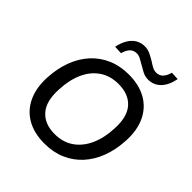

<svg xmlns="http://www.w3.org/2000/svg" viewBox="-242 -1097 1278 1278"><g transform="rotate(45 397.0 -458.0)"><path d="M378 9Q281 9 212.5 -30Q144 -69 109.5 -143Q75 -217 81 -320Q86 -407 113.5 -479.5Q141 -552 189 -604.5Q237 -657 303 -685.5Q369 -714 451 -714Q548 -714 616.5 -675Q685 -636 719.5 -562.5Q754 -489 748 -386Q743 -298 715.5 -225.5Q688 -153 640 -100.5Q592 -48 526 -19.5Q460 9 378 9ZM381 -84Q459 -84 514.5 -122.5Q570 -161 601.5 -230Q633 -299 637 -390Q644 -506 593.5 -563.5Q543 -621 447 -621Q370 -621 314 -583Q258 -545 227 -476.5Q196 -408 192 -316Q185 -200 235.5 -142Q286 -84 381 -84ZM313 -777 255 -780Q265 -826 284 -857.5Q303 -889 331 -905.5Q359 -922 393 -922Q422 -922 447.5 -909.5Q473 -897 496 -883Q515 -870 533 -860.5Q551 -851 570 -851Q599 -851 617 -870Q635 -889 645 -925L702 -922Q689 -854 653 -817Q617 -780 565 -780Q536 -780 511 -793Q486 -806 463 -820Q443 -832 425 -841.5Q407 -851 388 -851Q360 -851 341.5 -832.5Q323 -814 313 -777Z"/></g></svg>

Font: Nunito Sans 10pt SemiBold
Style: Italic
Weight: 600
Italic angle: -9°
Designer: Vernon Adams
Foundry: Vernon Adams
Version: Version 3.101;gftools[0.9.27]